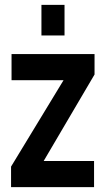

<svg xmlns="http://www.w3.org/2000/svg" viewBox="-20 -770 434 790"><path d="M25.5 0V-84.5L268.5 -484.5L293.5 -440H27.5V-547.5H369V-463.5L133.5 -63L107.5 -107.5H367V0ZM150.5 -624V-750H245.5V-624Z"/></svg>

Font: Mohave SemiBold
Style: Regular
Weight: 600
Designer: Gumpita Rahayu
Foundry: Tokotype
Version: Version 2.003